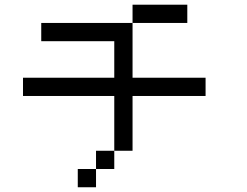

<svg xmlns="http://www.w3.org/2000/svg" viewBox="-20 -789 1040 809"><path d="M538.5 -769.2H769.2V-692.3H538.5V-461.5H846.2V-384.6H538.5V-153.8H461.5V-76.9H384.6V0H307.7V-76.9H384.6V-153.8H461.5V-384.6H76.9V-461.5H461.5V-615.4H153.8V-692.3H538.5Z"/></svg>

Font: Mintsoda - Lime Green 13x16
Style: Regular
Weight: 400
Designer: Mintsoda-15
Version: Version 1.0